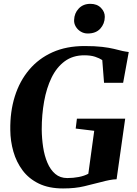

<svg xmlns="http://www.w3.org/2000/svg" viewBox="-20 -998 730 1026"><path d="M317 9Q241 9 187.5 -17Q134 -43 100.8 -87.5Q67.5 -132 51.5 -188Q35.5 -244 35 -303.5Q33.5 -401 59.2 -483Q85 -565 135.8 -625.2Q186.5 -685.5 260.8 -718.8Q335 -752 432 -752Q488.5 -752 526 -747.5Q563.5 -743 589 -736.8Q614.5 -730.5 635 -725.5Q643 -724 651.2 -722.5Q659.5 -721 668 -720L638 -555.5H536L526.5 -677Q511.5 -687 488 -694.8Q464.5 -702.5 430.5 -702.5Q369 -702.5 325.8 -670.5Q282.5 -638.5 255.5 -583Q228.5 -527.5 215.8 -456.2Q203 -385 203 -306.5Q203.5 -258 210.5 -211.8Q217.5 -165.5 233.5 -128Q249.5 -90.5 275.5 -68.5Q301.5 -46.5 339.5 -46.5Q371.5 -46.5 401 -52.2Q430.5 -58 452 -69.5L483.5 -299L384.5 -311L391 -364H649L603 -40Q587 -40 564 -35.5Q541 -31 519.5 -25Q478.5 -14.5 430.5 -2.8Q382.5 9 317 9ZM448.5 -819Q428.5 -819 411.5 -829.2Q394.5 -839.5 384.8 -856Q375 -872.5 376 -891Q377 -927.5 400.8 -952.5Q424.5 -977.5 463 -977.5Q498.5 -977.5 519.5 -956Q540.5 -934.5 540 -907.5Q539.5 -871 516 -845Q492.5 -819 448.5 -819Z"/></svg>

Font: Merriweather 60pt ExtraBold
Style: Italic
Weight: 800
Italic angle: -7.8°
Version: Version 2.101